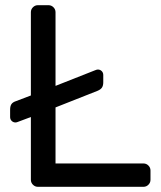

<svg xmlns="http://www.w3.org/2000/svg" viewBox="-20 -720 619 740"><path d="M560 -63V-27Q560 -16 552 -8Q544 0 533 0H126Q115 0 107 -8Q99 -16 99 -27V-269L51 -251Q44 -248 40 -248Q31 -248 25 -254Q19 -260 19 -269V-297Q19 -311 24 -318.5Q29 -326 41 -330L99 -352V-673Q99 -684 107 -692Q115 -700 126 -700H167Q178 -700 186 -692Q194 -684 194 -673V-389L346 -449Q353 -452 357 -452Q366 -452 372 -446Q378 -440 378 -431V-403Q378 -390 373 -382.5Q368 -375 356 -370L194 -306V-90H533Q544 -90 552 -82Q560 -74 560 -63Z"/></svg>

Font: Contemporary
Style: Regular
Weight: 400
Designer: Victor Tran
Foundry: Victor Tran
Version: Version 1.100